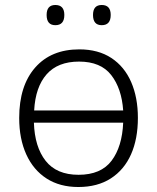

<svg xmlns="http://www.w3.org/2000/svg" viewBox="-20 -740 630 770"><path d="M533 -267Q533 -183 505.5 -121Q478 -59 424.5 -24.5Q371 10 294 10Q220 10 167 -24Q114 -58 85.5 -120.5Q57 -183 57 -267Q57 -396 121 -469Q185 -542 298 -542Q374 -542 426.5 -507.5Q479 -473 506 -411Q533 -349 533 -267ZM297 -493Q212 -493 167 -442Q122 -391 117 -297H474Q468 -385 426 -439Q384 -493 297 -493ZM295 -39Q385 -39 427.5 -95.5Q470 -152 474 -248H116Q119 -151 163 -95Q207 -39 295 -39ZM167 -680Q167 -720 202 -720Q238 -720 238 -680Q238 -639 202 -639Q167 -639 167 -680ZM353 -680Q353 -720 388 -720Q424 -720 424 -680Q424 -639 388 -639Q353 -639 353 -680Z"/></svg>

Font: Noto Sans Light
Style: Regular
Weight: 300
Designer: Monotype Design Team
Foundry: Monotype Imaging Inc.
Version: Version 2.007